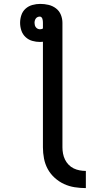

<svg xmlns="http://www.w3.org/2000/svg" viewBox="-20 -755 540 984"><path d="M420 209Q391 209 362.5 204.5Q334 200 308 188Q282 176 260 156Q238 136 224.5 111Q211 86 205.5 57.5Q200 29 200 0V-541Q196 -541 192.5 -540.5Q189 -540 185 -540Q165 -540 145.5 -545.5Q126 -551 111 -565Q96 -579 89.5 -598.5Q83 -618 83 -638Q83 -658 89.5 -677.5Q96 -697 111 -710.5Q126 -724 146 -729.5Q166 -735 186 -735Q208 -735 229 -730Q250 -725 267 -712Q284 -699 292 -679Q300 -659 300 -638V0Q300 16 303 32Q306 48 313 62.5Q320 77 331.5 89Q343 101 357.5 108Q372 115 388 118Q404 121 420 121ZM185 -605Q189 -605 193 -606Q197 -607 200 -609V-638Q200 -643 199.5 -648Q199 -653 197.5 -658Q196 -663 192.5 -666.5Q189 -670 184 -670Q178 -670 172.5 -667.5Q167 -665 163.5 -660Q160 -655 158.5 -649.5Q157 -644 157 -638Q157 -632 158.5 -626Q160 -620 164 -615Q168 -610 173.5 -607.5Q179 -605 185 -605Z"/></svg>

Font: Iosevka Curly Semibold
Style: Regular
Weight: 600
Monospace: yes
Designer: Belleve Invis
Foundry: Belleve Invis
Version: Version 22.1.2; ttfautohint (v1.8.4)